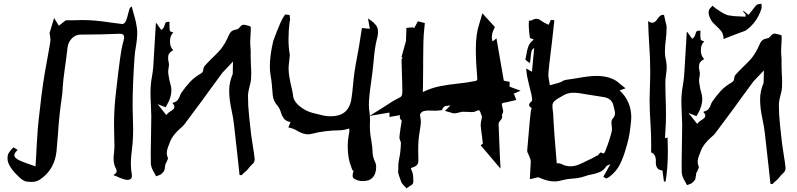

<svg xmlns="http://www.w3.org/2000/svg" viewBox="-20 -947 4397 1059"><path d="M152.8 56.6Q147.9 56.6 128.2 54.7Q108.4 52.7 82.5 26.9Q21.5 -31.2 21.5 -71.8Q21.5 -73.7 22.5 -88.4Q23.4 -103 53.7 -134.3L77.6 -120.1Q59.1 -103 59.1 -91.3Q59.1 -74.2 91.3 -60.5Q114.3 -49.8 175.8 -29.3Q176.3 -43 180.2 -100.1L182.6 -148.4Q189 -256.3 192.9 -283.7Q197.8 -321.3 201.7 -358.9Q215.3 -488.8 239.7 -615.2Q258.3 -713.9 258.3 -728Q258.3 -735.8 253.4 -764.6L278.3 -847.7L304.7 -805.2L342.8 -835Q368.2 -835 392.6 -835.4Q413.6 -836.4 433.6 -836.4Q504.4 -836.4 586.4 -823.2Q620.6 -818.4 654.8 -814.5Q660.2 -814.5 666.5 -819.8Q676.8 -828.6 686 -868.2Q689.5 -883.8 694.3 -898.9Q696.8 -905.3 704.1 -909.7L706.5 -911.6Q711.9 -890.1 717.8 -869.1Q732.9 -821.8 736.8 -775.4V-770.5Q736.8 -729 729 -687Q723.6 -656.7 721.7 -627Q711.4 -475.1 711.4 -361.8Q711.4 -329.1 712.9 -297.1Q714.4 -265.1 714.4 -234.4Q714.4 -195.8 711.4 -157.7Q701.7 -79.1 701.7 -42.5Q701.7 -14.6 707 14.2L707.5 22.5Q707.5 35.6 700 40.5Q692.4 45.4 683.6 45.4L677.7 44.9Q653.8 40.5 628.9 28.3Q617.7 23.4 605 18.6Q623 8.3 623.5 -1.5Q623.5 -10.7 617.2 -22Q606.4 -43.5 606.4 -72.8Q606.4 -87.4 608.9 -102.5Q610.8 -120.6 611.3 -138.2Q611.3 -172.4 609.9 -206.5Q608.9 -236.3 608.9 -266.1Q609.4 -356 620.6 -445.8Q644.5 -661.6 656.2 -702.6Q664.6 -731.4 664.6 -740.7Q664.6 -748 662.1 -752.4Q657.7 -760.7 640.6 -760.7H636.7Q539.6 -756.3 442.4 -756.3H422.9Q396 -755.4 376 -734.9Q356 -714.4 352.5 -685.1Q346.7 -632.3 338.9 -579.6Q327.6 -500.5 325.7 -463.9Q325.2 -438 321.3 -413.1Q306.2 -311.5 299.8 -209Q296.4 -162.1 292 -115.2Q282.2 -11.7 199.7 43.9Q179.2 56.6 152.8 56.6Z M841.3 25.4Q836.4 15.6 830.6 5.9Q814.9 -19 812 -42L811.5 -102.5Q811.5 -153.3 813 -203.6Q814.5 -253.9 814.5 -306.2Q814 -340.3 812 -374Q810.1 -405.3 810.1 -436.5Q810.1 -481.4 817.9 -522.9Q822.8 -549.8 825.2 -577.1Q828.1 -619.6 839.8 -819.3H842.8Q860.8 -794.9 869.1 -782.2L874 -785.2Q883.8 -792.5 888.2 -809.1Q890.1 -817.9 893.8 -822.5Q897.5 -827.1 915 -827.1L914.6 -808.6Q914.6 -793.9 916.5 -778.8Q918.9 -771 936.5 -768.1Q917.5 -751.5 917.5 -717.8Q917.5 -688.5 935.5 -669.9Q910.6 -656.7 908.2 -639.6Q907.2 -632.8 907.2 -626Q907.2 -616.2 909.7 -606.7Q912.1 -597.2 912.1 -588.4Q912.1 -581.5 910.6 -575.7Q907.7 -563.5 907.7 -551.3Q907.7 -537.6 911.1 -524.4V-523.9Q912.6 -508.8 918.9 -487.8Q925.3 -466.8 925.3 -450.2Q925.3 -409.2 900.9 -368.7L893.6 -355L849.6 -372.6L897 -312.5Q906.7 -325.2 919.4 -332.5Q927.7 -337.4 934.8 -343.5Q941.9 -349.6 941.9 -358.4Q941.9 -367.2 932.1 -376.5L932.6 -379.9Q953.1 -385.3 960.9 -396Q968.8 -406.7 972.2 -418Q975.1 -427.2 980 -434.6Q1002 -466.8 1027.1 -494.1Q1052.2 -521.5 1089.8 -542.5Q1100.6 -548.8 1101.6 -565.9Q1103 -575.7 1107.4 -582Q1127.4 -604.5 1149.4 -625.5Q1174.3 -648.9 1196.8 -674.3Q1222.2 -706.1 1240.2 -748.5Q1245.1 -761.7 1253.9 -771.2Q1262.7 -780.8 1284.7 -784.7Q1294.4 -786.1 1303.7 -798.3Q1313 -810.5 1324.2 -810.5Q1327.6 -810.5 1332 -809.6Q1356.9 -804.2 1362.8 -799.8L1363.3 -781.7Q1363.3 -766.6 1359.9 -714.4Q1359.9 -699.7 1361.3 -686Q1362.8 -674.3 1362.8 -657.2L1362.3 -647Q1362.3 -618.2 1363.8 -589.8Q1365.7 -565.9 1365.7 -542.5Q1365.7 -526.4 1364.7 -510.7Q1362.8 -490.2 1356.4 -469.7Q1349.6 -446.3 1347.7 -422.4Q1347.7 -363.8 1354 -306.6Q1355.5 -295.4 1356.4 -283.7Q1364.7 -196.3 1375.5 -136.2Q1381.3 -102.5 1384.8 -68.8Q1384.8 -51.3 1370.1 -39.6Q1357.4 -28.3 1350.1 -17.3Q1342.8 -6.3 1326.7 5.4Q1323.2 7.8 1319.8 12.2Q1316.4 16.6 1312.5 19.5Q1310.5 19.5 1309.1 19L1301.3 18.1L1292 -68.4L1270.5 -260.3Q1266.1 -298.8 1257.8 -336.4Q1244.1 -397.9 1244.1 -447.8Q1244.1 -493.2 1263.7 -539.1L1265.1 -607.4L1208 -547.4Q1192.4 -525.4 1189.9 -522.9L1132.3 -444.3Q1132.3 -441.9 995.6 -259.3Q985.8 -248 976.1 -240.2Q931.6 -202.1 918 -164.6L912.6 -150.9Q899.9 -121.1 899.9 -103Q899.9 -89.8 905.8 -76.7Q906.7 -75.7 906.7 -73.7Q906.2 -69.8 901.4 -60.1L897 -49.3L896.5 -48.3Q892.1 -43.9 892.1 -39.6Q890.1 -22 887.9 -12.5Q885.7 -2.9 879.9 2.4Q877 4.9 875 7.3Q873 9.8 870.1 12.2Q862.8 18.6 841.3 25.4Z M1981.4 51.8Q1966.8 51.8 1955.1 48.3Q1929.7 40.5 1925.8 29.8Q1924.8 26.4 1924.8 22Q1924.8 11.2 1930.7 -6.8L1923.8 -7.8L1916.5 -28.8Q1897.9 -72.8 1897.9 -142.6Q1897.9 -171.4 1903.3 -200.2Q1907.2 -220.2 1907.2 -227.1Q1907.2 -230.5 1906.2 -235.4Q1905.8 -236.3 1905.8 -238.3Q1879.9 -229.5 1856.4 -228.5Q1769.5 -227.5 1697.8 -208.5Q1688 -206.1 1677.7 -206.1Q1652.3 -206.1 1619.1 -225.6Q1597.2 -239.3 1570.3 -244.1L1582.5 -273.4Q1555.7 -278.8 1544.9 -294.2Q1534.2 -309.6 1529.3 -326.7Q1524.4 -346.7 1512.2 -361.8Q1487.3 -389.6 1484.4 -421.1Q1481.4 -452.6 1479 -484.4Q1477.1 -506.8 1472.7 -529.3Q1468.3 -555.7 1468.3 -581.1Q1468.3 -641.1 1487.3 -721.7Q1496.6 -748.5 1506.8 -773.2Q1517.1 -797.9 1526.6 -820.8Q1536.1 -843.8 1552.7 -867.2L1577.6 -864.3Q1577.6 -857.4 1578.9 -850.6Q1580.1 -843.8 1580.1 -837.9Q1580.1 -833 1577.6 -828.6Q1571.3 -779.8 1571.3 -729.5Q1571.3 -685.1 1578.6 -643.1Q1577.6 -626 1575.2 -609.9Q1571.8 -588.4 1571.8 -566.9Q1571.8 -528.3 1591.8 -447.8L1595.7 -427.2Q1595.7 -392.6 1631.1 -362.5Q1666.5 -332.5 1711.9 -322.3Q1726.6 -319.3 1740.7 -315.4Q1772.9 -305.7 1804.7 -305.7Q1897.9 -305.7 1916.5 -391.1Q1923.8 -434.6 1927.2 -478Q1932.1 -545.4 1951.7 -643.6Q1960 -685.1 1976.1 -792.5L2020 -788.1L2009.8 -845.2L2025.4 -834.5Q2061 -809.1 2064 -783.2Q2064.9 -776.4 2064.9 -769Q2064.9 -750.5 2059.1 -732.4Q2046.4 -684.6 2040.5 -606.4Q2035.2 -550.8 2027.8 -500.5Q2014.6 -409.2 2014.6 -369.1Q2014.6 -349.1 2017.8 -328.4Q2021 -307.6 2021 -286.6L2020 -252.4Q2020 -212.9 2027.8 -174.3Q2034.2 -137.7 2035.6 -99.6Q2037.6 -75.7 2050.3 -50.3Q2054.7 -40 2054.7 -26.9Q2054.7 24.9 2019.5 44.4Q2002.9 51.8 1981.4 51.8Z M2222.2 91.8 2210 78.6Q2198.7 67.4 2194.3 59.6Q2175.8 12.2 2175.8 0L2176.3 -5.9H2176.8V-30.3Q2176.8 -50.8 2182.1 -73.7Q2189.9 -109.4 2191.4 -161.1L2188.5 -168.9Q2183.1 -180.2 2183.1 -188.5Q2183.1 -197.8 2189.9 -244.6Q2193.4 -263.2 2195.8 -281.7Q2185.5 -290.5 2185.1 -299.8Q2185.1 -306.2 2186 -312L2128.4 -301.8L2127.9 -326.2L2018.1 -307.6Q2106.9 -362.3 2120.6 -372.1Q2151.4 -393.1 2181.6 -407.7Q2193.4 -413.1 2196.3 -421.1Q2199.2 -429.2 2199.2 -442.4Q2199.2 -480 2196.8 -537.6Q2195.3 -575.7 2194.8 -614.7Q2194.8 -624 2200.7 -630.4L2194.3 -631.8L2219.2 -720.7L2221.7 -793L2258.3 -796.4L2263.7 -791L2285.2 -829.6L2323.2 -819.8Q2321.8 -799.3 2319.3 -778.8Q2314 -731.9 2314 -616.2V-582Q2314 -505.4 2313 -475.1Q2312 -457 2312 -439.5V-439Q2357.9 -461.9 2406.7 -471.4Q2455.6 -481 2504.6 -485.8Q2553.7 -490.7 2602.5 -500.5Q2612.8 -502.4 2612.8 -511.7L2612.3 -516.1Q2604.5 -606.9 2604.5 -675.8Q2604.5 -760.3 2623.5 -815.4Q2628.9 -832 2640.6 -873.5L2709.5 -798.3L2705.6 -789.1Q2692.9 -764.2 2692.9 -741.7Q2692.9 -729.5 2696.8 -718.3L2718.3 -735.4L2758.8 -502L2791 -495.6L2790.5 -468.8L2851.6 -446.8L2809.1 -428.2H2815.4L2827.6 -395.5L2808.6 -391.1Q2788.1 -385.7 2781.7 -384.8Q2763.2 -381.8 2755.6 -379.4Q2748 -377 2748 -374Q2748 -364.7 2753.9 -343.3Q2754.9 -339.4 2755.4 -333.5Q2755.4 -327.6 2752 -320.3L2748.5 -313Q2750 -308.6 2750 -304.2Q2750 -300.8 2748.5 -295.9Q2747.1 -291 2742.9 -286.1Q2738.8 -281.2 2736.1 -278.3Q2733.4 -275.4 2731.7 -271.5Q2730 -267.6 2730 -264.6Q2732.4 -190.4 2735.8 -116.7Q2737.3 -96.7 2740.7 -16.6L2630.9 -146L2642.6 -153.8L2643.1 -156.2Q2641.1 -176.8 2638.2 -197.8Q2633.8 -225.6 2631.3 -254.9Q2631.3 -271 2635.3 -286.1Q2637.7 -295.4 2638.2 -304.2Q2638.2 -306.2 2636 -310.8Q2633.8 -315.4 2631.8 -320.8Q2631.3 -323.7 2629.9 -328.1Q2625 -338.9 2620.6 -338.9Q2614.3 -338.9 2604 -333Q2593.3 -328.6 2583 -328.6Q2576.2 -328.6 2569.3 -329.6Q2554.7 -330.6 2528.8 -330.6Q2495.6 -321.8 2485.8 -321.8Q2474.6 -321.8 2466.8 -326.2L2434.1 -335.4Q2455.6 -355.5 2457.8 -358.6Q2460 -361.8 2463.9 -365.7L2454.1 -364.3Q2439.5 -363.3 2432.4 -360.1Q2425.3 -356.9 2421.4 -348.6L2418 -339.8Q2393.1 -336.4 2381.8 -336.4Q2371.1 -336.4 2361.3 -336.9Q2351.6 -337.4 2342.8 -337.4Q2324.7 -337.4 2313.7 -333Q2302.7 -328.6 2296.4 -314.9Q2301.3 -284.7 2301.3 -275.9Q2301.3 -260.7 2294.9 -221.7Q2286.6 -177.7 2286.6 -124L2287.6 -63.5Q2287.6 -58.6 2286.6 -50.8Q2282.7 -30.8 2253.9 -22.9Q2246.6 -21 2246.6 -17.6Q2246.6 -14.2 2250 -7.8Q2256.3 4.9 2258.1 18.6Q2259.8 32.2 2259.8 56.2Q2259.8 69.8 2241.2 78.6L2239.3 80.1Z M3037.1 53.7Q3000 53.7 2952.1 31.7Q2950.7 31.2 2948.7 31.2Q2941.9 31.2 2930.9 34.7Q2919.9 38.1 2902.3 41Q2907.2 -41 2907.7 -56.6Q2906.7 -67.9 2901.4 -80.1L2893.6 -98.1Q2888.2 -106.4 2887.7 -116.2Q2905.8 -338.4 2910.2 -342.8L2912.1 -352.1Q2898.4 -357.4 2898.4 -368.2Q2898.4 -377.4 2912.6 -388.7Q2915 -390.6 2915 -397.5Q2915 -416.5 2897 -483.9Q2885.7 -529.3 2884.8 -543.9L2882.3 -569.3L2914.1 -551.3L2926.3 -682.1Q2917 -677.2 2913.6 -669.9Q2908.7 -658.7 2903.3 -599.1L2887.7 -609.4Q2877.9 -615.7 2877.9 -620.6Q2881.3 -634.3 2883.8 -647.9Q2886.2 -669.4 2894 -690.7Q2901.9 -711.9 2924.3 -729L2903.3 -737.3Q2896.5 -776.9 2896.5 -814.9Q2896.5 -833 2899.4 -833Q2904.8 -833 2909.7 -833.5Q2926.3 -843.3 2938.5 -843.3Q2952.6 -843.3 2965.8 -832Q2978.5 -822.8 3006.3 -810.1L3018.1 -837.4L3037.6 -835.4Q3036.6 -829.6 3024.9 -719.7Q3004.4 -555.7 3004.4 -533.7Q3004.4 -518.6 3013.2 -476.6L3023.4 -479.5Q3069.8 -491.2 3078.9 -497.3Q3087.9 -503.4 3098.1 -505.9Q3128.4 -509.8 3158.2 -515.1Q3231 -528.3 3268.6 -528.3Q3355 -528.3 3400.9 -483.4Q3413.1 -473.1 3430.2 -460L3397.5 -448.2Q3461.9 -388.7 3461.9 -299.3Q3461.9 -280.8 3456.1 -239.7Q3451.2 -188 3430.7 -123Q3418.9 -81.1 3399.7 -41.3Q3380.4 -1.5 3339.8 29.3Q3336.9 31.2 3324.2 37.6L3307.6 28.3L3346.7 -42Q3326.7 -33.7 3323.7 -29.3Q3309.1 -6.8 3287.4 2.2Q3265.6 11.2 3241.7 15.6Q3221.2 19 3203.6 25.9Q3171.9 36.6 3136.2 38.1Q3107.4 40 3081.1 46.9Q3059.1 53.7 3037.1 53.7ZM3125.5 -29.8Q3147.9 -29.8 3168.7 -37.8Q3189.5 -45.9 3210.9 -57.1Q3227.1 -65.4 3243.7 -72.8Q3251.5 -76.2 3259.8 -81.5L3272.9 -89.4L3274.9 -86.9L3276.9 -88.9V-89.8L3284.7 -98.6Q3289.6 -104.5 3291.5 -105.5H3296.4Q3303.2 -101.1 3307.6 -101.1Q3314.5 -101.1 3319.3 -115.7L3320.3 -118.2Q3344.2 -178.7 3354.5 -224.6Q3355.5 -229.5 3355.5 -235.4Q3355.5 -243.2 3354 -252.2Q3352.5 -261.2 3352.5 -269Q3352.5 -284.7 3358.9 -292Q3372.1 -306.6 3372.1 -320.8Q3372.1 -334.5 3367.2 -349.1Q3365.2 -356.4 3363.8 -364.3Q3354.5 -405.8 3306.6 -412.1L3222.7 -425.3Q3168.9 -435.5 3144 -435.5Q3108.9 -435.5 3084.5 -419.4Q3076.2 -414.1 3067.9 -409.7Q3048.8 -399.9 3036.6 -387.7Q3026.9 -377.9 3026.9 -362.3L3027.3 -353Q3032.2 -318.8 3032.7 -285.2Q3036.1 -220.7 3047.4 -87.9L3050.8 -46.4H3056.6Q3067.9 -46.4 3074.7 -43.5Q3099.6 -29.8 3125.5 -29.8ZM3635.7 -865.2Q3639.2 -865.2 3642.6 -864.3Q3644 -855.5 3650.9 -826.2L3653.3 -817.4Q3656.7 -808.1 3656.7 -795.4Q3656.7 -761.7 3652.3 -729Q3647.5 -690.9 3647.5 -663.1Q3647.5 -636.2 3654.3 -608.9Q3657.2 -592.3 3657.2 -575.2Q3657.2 -556.6 3653.8 -536.6Q3650.4 -514.6 3649.9 -492.7Q3649.9 -446.3 3651.6 -400.4Q3653.3 -354.5 3653.3 -309.6Q3653.3 -269.5 3650.4 -229.5Q3648.9 -210 3647.9 -189.9L3650.4 -184.6L3662.1 -189Q3663.6 -150.4 3663.6 -112.3Q3663.6 -16.6 3650.9 54.7L3647 54.2H3642.1L3633.8 -6.8Q3598.1 -9.3 3597.2 -49.3L3597.7 -58.1Q3597.7 -97.2 3571.3 -106.4L3571.8 -143.1Q3571.8 -209.5 3567.4 -274.4Q3563 -335 3563 -395.5Q3563 -429.7 3564.5 -463.9Q3566.4 -507.3 3566.4 -551.8Q3566.4 -631.8 3560.1 -713.9Q3556.6 -771 3554.7 -830.1Q3568.4 -821.3 3578.1 -821.3Q3592.3 -821.3 3606.9 -843.3Q3621.6 -865.2 3635.7 -865.2Z M3769.5 74.2Q3764.6 64.5 3758.8 54.7Q3743.2 29.8 3740.2 6.8L3739.7 -53.7Q3739.7 -104.5 3741.2 -154.8Q3742.7 -205.1 3742.7 -257.3Q3742.2 -291.5 3740.2 -325.2Q3738.3 -356.4 3738.3 -387.7Q3738.3 -432.6 3746.1 -474.1Q3751 -501 3753.4 -528.3Q3756.3 -570.8 3768.1 -770.5H3771Q3789.1 -746.1 3797.4 -733.4L3802.2 -736.3Q3812 -743.7 3816.4 -760.3Q3818.4 -769 3822 -773.7Q3825.7 -778.3 3843.3 -778.3L3842.8 -759.8Q3842.8 -745.1 3844.7 -730Q3847.2 -722.2 3864.7 -719.2Q3845.7 -702.6 3845.7 -668.9Q3845.7 -639.6 3863.8 -621.1Q3838.9 -607.9 3836.4 -590.8Q3835.4 -584 3835.4 -577.1Q3835.4 -567.4 3837.9 -557.9Q3840.3 -548.3 3840.3 -539.6Q3840.3 -532.7 3838.9 -526.9Q3835.9 -514.6 3835.9 -502.4Q3835.9 -488.8 3839.4 -475.6V-475.1Q3840.8 -460 3847.2 -439Q3853.5 -418 3853.5 -401.4Q3853.5 -360.4 3829.1 -319.8L3821.8 -306.2L3777.8 -323.7L3825.2 -263.7Q3835 -276.4 3847.7 -283.7Q3856 -288.6 3863 -294.7Q3870.1 -300.8 3870.1 -309.6Q3870.1 -318.4 3860.4 -327.6L3860.8 -331.1Q3881.3 -336.4 3889.2 -347.2Q3897 -357.9 3900.4 -369.1Q3903.3 -378.4 3908.2 -385.7Q3930.2 -418 3955.3 -445.3Q3980.5 -472.7 4018.1 -493.7Q4028.8 -500 4029.8 -517.1Q4031.2 -526.9 4035.6 -533.2Q4055.7 -555.7 4077.6 -576.7Q4102.5 -600.1 4125 -625.5Q4150.4 -657.2 4168.5 -699.7Q4173.3 -712.9 4182.1 -722.4Q4190.9 -731.9 4212.9 -735.8Q4222.7 -737.3 4231.9 -749.5Q4241.2 -761.7 4252.4 -761.7Q4255.9 -761.7 4260.3 -760.7Q4285.2 -755.4 4291 -751L4291.5 -732.9Q4291.5 -717.8 4288.1 -665.5Q4288.1 -650.9 4289.6 -637.2Q4291 -625.5 4291 -608.4L4290.5 -598.1Q4290.5 -569.3 4292 -541Q4293.9 -517.1 4293.9 -493.7Q4293.9 -477.5 4293 -461.9Q4291 -441.4 4284.7 -420.9Q4277.8 -397.5 4275.9 -373.5Q4275.9 -314.9 4282.2 -257.8Q4283.7 -246.6 4284.7 -234.9Q4293 -147.5 4303.7 -87.4Q4309.6 -53.7 4313 -20Q4313 -2.4 4298.3 9.3Q4285.6 20.5 4278.3 31.5Q4271 42.5 4254.9 54.2Q4251.5 56.6 4248 61Q4244.6 65.4 4240.7 68.4Q4238.8 68.4 4237.3 67.9L4229.5 66.9L4220.2 -19.5L4198.7 -211.4Q4194.3 -250 4186 -287.6Q4172.4 -349.1 4172.4 -398.9Q4172.4 -444.3 4191.9 -490.2L4193.4 -558.6L4136.2 -498.5Q4120.6 -476.6 4118.2 -474.1L4060.5 -395.5Q4060.5 -393.1 3923.8 -210.4Q3914.1 -199.2 3904.3 -191.4Q3859.9 -153.3 3846.2 -115.7L3840.8 -102.1Q3828.1 -72.3 3828.1 -54.2Q3828.1 -41 3834 -27.8Q3835 -26.9 3835 -24.9Q3834.5 -21 3829.6 -11.2L3825.2 -0.5L3824.7 0.5Q3820.3 4.9 3820.3 9.3Q3818.4 26.9 3816.2 36.4Q3814 45.9 3808.1 51.3Q3805.2 53.7 3803.2 56.2Q3801.3 58.6 3798.3 61Q3791 67.4 3769.5 74.2ZM3971.2 -731.4Q3970.7 -757.3 3959 -773.9Q3949.2 -787.6 3919.4 -814.9Q3905.8 -827.6 3897.9 -844.2Q3888.2 -864.7 3888.2 -878.4Q3888.2 -881.3 3889.9 -889.6Q3891.6 -897.9 3910.2 -915.5L3917 -909.2Q3923.3 -903.3 3929.2 -899.4Q3938.5 -894 3947.3 -887.7Q3970.2 -871.1 3995.1 -862.8Q4028.3 -856.4 4062.5 -856.4Q4077.1 -856 4091.8 -855L4092.8 -866.7L4078.6 -884.3L4080.6 -887.2V-887.7Q4091.8 -879.4 4108.4 -864.7L4119.6 -878.4Q4139.2 -903.3 4141.6 -906.7Q4147.5 -915 4154.8 -920.9Q4162.1 -924.8 4171.9 -925.3L4179.7 -926.8Q4179.7 -922.4 4180.4 -918.2Q4181.2 -914.1 4181.2 -910.2Q4181.2 -904.8 4180.2 -899.9Q4156.7 -825.2 4095.7 -780.3Q4091.8 -777.3 4086.7 -775.9Q4081.5 -774.4 4043 -759.8L3981 -735.8Z"/></svg>

Font: Unutterable
Style: Regular
Weight: 400
Designer: GGBotNet
Foundry: f0n7.com
Version: 1.00